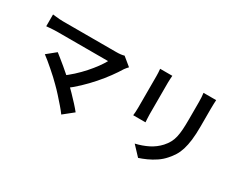

<svg xmlns="http://www.w3.org/2000/svg" viewBox="-101 -1243 2202 1774"><g transform="rotate(30 1000.0 -355.5)"><path d="M946 -631Q937 -621 928.5 -611.5Q920 -602 914 -593Q885 -545 844.5 -489.5Q804 -434 754 -377Q704 -320 647.5 -266.5Q591 -213 531 -169L442 -251Q494 -287 541.5 -330.5Q589 -374 629 -419Q669 -464 700 -506.5Q731 -549 750 -584Q731 -584 696.5 -584Q662 -584 616.5 -584Q571 -584 521 -584Q471 -584 421.5 -584Q372 -584 328.5 -584Q285 -584 252.5 -584Q220 -584 205 -584Q185 -584 163.5 -582.5Q142 -581 123 -579.5Q104 -578 94 -577V-703Q107 -702 126.5 -699.5Q146 -697 167 -695.5Q188 -694 205 -694Q218 -694 249.5 -694Q281 -694 325 -694Q369 -694 420 -694Q471 -694 523 -694Q575 -694 623.5 -694Q672 -694 710.5 -694Q749 -694 771 -694Q826 -694 857 -704ZM434 -153Q412 -176 383 -202.5Q354 -229 322.5 -256.5Q291 -284 262.5 -307.5Q234 -331 212 -347L306 -423Q325 -408 352.5 -386Q380 -364 412 -337.5Q444 -311 476 -282.5Q508 -254 537 -227Q569 -196 604.5 -159.5Q640 -123 672 -88Q704 -53 727 -24L622 60Q602 32 570 -5Q538 -42 502.5 -81.5Q467 -121 434 -153Z M1795 -771Q1794 -751 1793 -727Q1792 -703 1792 -675Q1792 -651 1792 -615.5Q1792 -580 1792 -545Q1792 -510 1792 -487Q1792 -404 1784.5 -343.5Q1777 -283 1763 -238Q1749 -193 1727.5 -158.5Q1706 -124 1678 -93Q1646 -56 1603.5 -27.5Q1561 1 1517.5 20.5Q1474 40 1437 52L1344 -47Q1417 -64 1477.5 -94.5Q1538 -125 1584 -175Q1610 -204 1626.5 -234Q1643 -264 1651.5 -301Q1660 -338 1663 -385Q1666 -432 1666 -494Q1666 -518 1666 -552.5Q1666 -587 1666 -620.5Q1666 -654 1666 -675Q1666 -703 1664.5 -727Q1663 -751 1660 -771ZM1332 -763Q1331 -746 1329.5 -728Q1328 -710 1328 -688Q1328 -678 1328 -653Q1328 -628 1328 -594.5Q1328 -561 1328 -524Q1328 -487 1328 -452.5Q1328 -418 1328 -391Q1328 -364 1328 -351Q1328 -332 1329.5 -308Q1331 -284 1332 -267H1201Q1203 -280 1204.5 -304.5Q1206 -329 1206 -352Q1206 -365 1206 -391.5Q1206 -418 1206 -453Q1206 -488 1206 -524.5Q1206 -561 1206 -594.5Q1206 -628 1206 -653Q1206 -678 1206 -688Q1206 -701 1205 -723.5Q1204 -746 1202 -763Z"/></g></svg>

Font: Noto Sans JP SemiBold
Style: Regular
Weight: 600
Designer: Ryoko NISHIZUKA  (kana, bopomofo & ideographs); Paul D. Hunt (Latin, Greek & Cyrillic); Sandoll Communications , Soo-you
Foundry: Adobe
Version: Version 2.004-H2;hotconv 1.0.118;makeotfexe 2.5.65603